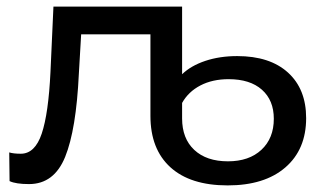

<svg xmlns="http://www.w3.org/2000/svg" viewBox="-20 -550 981 582"><path d="M908 -192Q908 -97 845 -42.5Q782 12 670 12Q557 12 496.5 -43Q436 -98 436 -199V-446H226L219 -326Q211 -157 177.5 -74.5Q144 8 68 8Q28 8 9 -1L8 -88Q21 -84 43 -84Q86 -84 106.5 -145Q127 -206 133 -332L142 -530H532V-325Q559 -351 602.5 -365.5Q646 -380 699 -380Q798 -380 853 -330Q908 -280 908 -192ZM810 -190Q810 -246 774 -278Q738 -310 673 -310Q624 -310 587.5 -291Q551 -272 532 -238V-191Q532 -130 569 -95.5Q606 -61 671 -61Q735 -61 772.5 -96Q810 -131 810 -190Z"/></svg>

Font: Montserrat Alternates Medium
Style: Regular
Weight: 500
Designer: Julieta Ulanovsky
Foundry: Julieta Ulanovsky
Version: Version 7.200